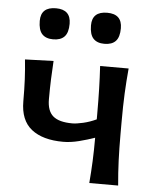

<svg xmlns="http://www.w3.org/2000/svg" viewBox="-52 -768 649 812"><g transform="rotate(5 272.5 -362.0)"><path d="M357.5 0Q361.5 -47.5 363.5 -93.5Q365.5 -139.5 365.5 -193Q334.5 -182 299 -173Q263.5 -164 232 -164Q145 -164 97.2 -201.8Q49.5 -239.5 49.5 -320Q49.5 -372 47.5 -413.2Q45.5 -454.5 41 -497L162 -501Q159.5 -462.5 158 -423.2Q156.5 -384 156.5 -338Q156.5 -288.5 182 -266.8Q207.5 -245 264 -245Q281 -245 309.5 -251.5Q338 -258 365.5 -271V-292.5Q365.5 -354.5 364.2 -401Q363 -447.5 360 -497H481Q476 -443 473.5 -390.2Q471 -337.5 471 -268V-218Q471 -156 473 -105.2Q475 -54.5 480 0ZM369.5 -592Q338.5 -592 322.5 -609.2Q306.5 -626.5 306.5 -665Q306.5 -724 370.5 -724Q433.5 -724 433.5 -663.5Q433.5 -626 417.5 -609Q401.5 -592 369.5 -592ZM152 -592Q121 -592 105 -609.2Q89 -626.5 89 -665Q89 -724 153 -724Q216 -724 216 -663.5Q216 -626 200 -609Q184 -592 152 -592Z"/></g></svg>

Font: Commissioner Flair Medium
Style: Regular
Weight: 500
Designer: Kostas Bartsokas
Foundry: Kostas Bartsokas
Version: Version 1.000; ttfautohint (v1.8.3)